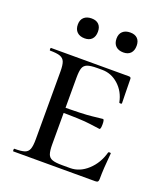

<svg xmlns="http://www.w3.org/2000/svg" viewBox="-122 -731 708 816"><g transform="rotate(20 232.0 -322.5)"><path d="M33 -12Q65 -12 79.5 -17Q94 -22 99.5 -36.5Q105 -51 105 -81V-387Q105 -417 99.5 -431Q94 -445 79 -450.5Q64 -456 33 -456Q31 -456 31 -462Q31 -468 33 -468H385Q395 -468 395 -460L396 -398Q397 -379 397 -350Q397 -347 391 -347Q385 -347 385 -350Q376 -396 343.5 -425.5Q311 -455 269 -455H247Q217 -455 202.5 -449.5Q188 -444 183 -430Q178 -416 178 -386V-85Q178 -56 183 -41.5Q188 -27 202.5 -21.5Q217 -16 247 -16H284Q327 -16 363 -49Q399 -82 413 -133Q414 -136 419.5 -136Q425 -136 425 -133Q418 -61 418 -15Q418 -7 415 -3.5Q412 0 403 0H33Q31 0 31 -6Q31 -12 33 -12ZM147 -227V-250Q257 -250 298 -255Q339 -260 344 -260Q350 -260 350 -238Q350 -215 344 -215Q340 -215 299 -221Q258 -227 147 -227ZM106 -601Q106 -622 118.5 -633.5Q131 -645 153 -645Q174 -645 185.5 -633.5Q197 -622 197 -601Q197 -579 185.5 -567Q174 -555 153 -555Q131 -555 118.5 -567Q106 -579 106 -601ZM281 -601Q281 -622 293.5 -633.5Q306 -645 328 -645Q349 -645 360.5 -633.5Q372 -622 372 -601Q372 -579 360.5 -567Q349 -555 328 -555Q306 -555 293.5 -567Q281 -579 281 -601Z"/></g></svg>

Font: Cormorant SC Medium
Style: Regular
Weight: 500
Designer: Christian Thalmann (Catharsis Fonts)
Foundry: Catharsis Fonts
Version: Version 4.000